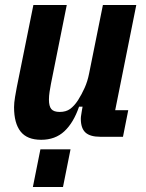

<svg xmlns="http://www.w3.org/2000/svg" viewBox="-20 -545 581 765"><path d="M144 12Q88 12 62 -21Q36 -54 36 -118Q36 -135 40 -159Q44 -183 47 -198L113 -525H246L183 -211Q180 -195 177.5 -179Q175 -163 175 -148Q175 -122 184.5 -110.5Q194 -99 218 -99Q243 -99 259.5 -111Q276 -123 291 -146Q305 -168 317 -194.5Q329 -221 335 -252L390 -525H523L439 -106H491L470 0H380Q339 0 320.5 -17Q302 -34 302 -72Q302 -79 303.5 -87Q305 -95 306 -103L309 -120H295Q273 -56 236.5 -22Q200 12 144 12ZM111 200 141 50H261L231 200Z"/></svg>

Font: IBM Plex Sans Condensed
Style: Bold Italic
Weight: 700
Width: 3
Italic angle: -11.31°
Designer: Mike Abbink, Paul van der Laan, Pieter van Rosmalen
Foundry: Bold Monday
Version: Version 3.201